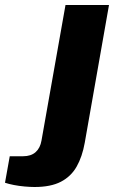

<svg xmlns="http://www.w3.org/2000/svg" viewBox="-152 -547 471 768"><path d="M-14 201Q-31 201 -53.5 199Q-76 197 -96.5 193Q-117 189 -132 184L-113 78H-60Q-28 78 -9.5 61.5Q9 45 14 15L110 -527H284L187 24Q177 80 154.5 119.5Q132 159 91.5 180Q51 201 -14 201Z"/></svg>

Font: Archivo SemiExpanded ExtraBold
Style: Italic
Weight: 800
Width: 6
Italic angle: -10°
Designer: Hector Gatti
Foundry: Omnibus-Type
Version: Version 2.001